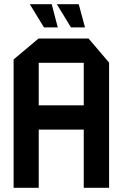

<svg xmlns="http://www.w3.org/2000/svg" viewBox="-20 -897 586 917"><path d="M45 0V-613L164 -713H403L501 -598V0H380V-278H165V0ZM165 -597V-394H380V-597ZM319 -766 252 -876V-877H356L386 -766ZM190 -766 123 -876V-877H227L256 -766Z"/></svg>

Font: Foldit Thin Medium
Style: Regular
Weight: 500
Version: Version 1.003